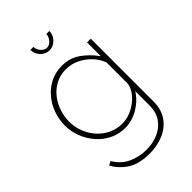

<svg xmlns="http://www.w3.org/2000/svg" viewBox="-276 -833 1160 1160"><g transform="rotate(-45 303.5 -253.5)"><path d="M292 9Q239 9 193 -13.5Q147 -36 114 -74.5Q81 -113 62.5 -160.5Q44 -208 44 -258Q44 -311 61.5 -359.5Q79 -408 111.5 -446Q144 -484 188 -506Q232 -528 286 -528Q355 -528 406.5 -491Q458 -454 494 -402V-520H526V16Q526 85 493 131.5Q460 178 405.5 200.5Q351 223 289 223Q198 223 145.5 189Q93 155 62 101L88 87Q119 142 173.5 167.5Q228 193 289 193Q345 193 391 173Q437 153 464.5 113.5Q492 74 492 16V-106Q460 -55 405.5 -23Q351 9 292 9ZM298 -22Q333 -22 366 -35Q399 -48 427 -70Q455 -92 472 -118.5Q489 -145 492 -172V-351Q476 -394 444 -426.5Q412 -459 372 -477.5Q332 -496 289 -496Q240 -496 200.5 -475Q161 -454 134 -419.5Q107 -385 93 -342.5Q79 -300 79 -258Q79 -211 95.5 -168.5Q112 -126 142.5 -92.5Q173 -59 212.5 -40.5Q252 -22 298 -22ZM301 -668Q321 -668 337.5 -686Q354 -704 357 -730H382Q382 -696 357.5 -671Q333 -646 301 -646Q268 -646 244 -671Q220 -696 220 -730H246Q246 -707 263 -687.5Q280 -668 301 -668Z"/></g></svg>

Font: Raleway Thin ExtraLight
Style: Regular
Weight: 250
Version: Version 4.026